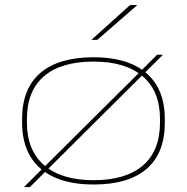

<svg xmlns="http://www.w3.org/2000/svg" viewBox="-20 -714 736 756"><path d="M348.5 12.5Q257.5 12.5 194.5 -15.8Q131.5 -44 99.2 -98.5Q67 -153 67 -231.5V-245.5Q67 -365 139 -426.8Q211 -488.5 348.5 -488.5Q439 -488.5 501.5 -460.5Q564 -432.5 596.5 -378.5Q629 -324.5 629 -245.5V-231.5Q629 -111 557.5 -49.2Q486 12.5 348.5 12.5ZM74.5 22.5 147 -50 154 -56.5 528 -428 535.5 -435.5 598.5 -498.5H621.5L549 -426.5L542 -419.5L167 -46.5L161.5 -41L98 22.5ZM348.5 -4.5Q475.5 -4.5 542.8 -62.5Q610 -120.5 610 -231.5V-245.5Q610 -355 542.2 -413.2Q474.5 -471.5 348.5 -471.5Q221 -471.5 153.5 -414Q86 -356.5 86 -245.5V-231.5Q86 -122 154.2 -63.2Q222.5 -4.5 348.5 -4.5ZM492 -694H519V-692.5L363 -557H341V-558Z"/></svg>

Font: Anek Latin Expanded Thin
Style: Regular
Weight: 250
Width: 7
Designer: Yesha Goshar
Foundry: Ek Type
Version: Version 1.003